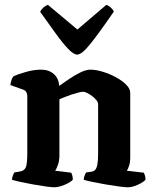

<svg xmlns="http://www.w3.org/2000/svg" viewBox="-20 -796 654 816"><path d="M211.5 0Q201.5 0 176.8 -3.2Q152 -6.5 122.8 -11.8Q93.5 -17 68.2 -22.5Q43 -28 31 -32Q31 -40 34.2 -48.5Q37.5 -57 40.5 -63L66.5 -67.5Q83.5 -70.5 89.8 -85.2Q96 -100 96 -146V-388Q96 -397 92 -404.2Q88 -411.5 78.5 -415L24 -434.5Q26 -447.5 29 -456.5Q32 -465.5 37.5 -472Q54.5 -480 89.2 -490Q124 -500 154.5 -500Q187.5 -500 208.5 -481.5Q229.5 -463 231.5 -431Q250 -444 273.8 -460.2Q297.5 -476.5 321.8 -488.2Q346 -500 364 -500Q387 -500 416.2 -491.2Q445.5 -482.5 472.2 -468Q499 -453.5 516.2 -436.2Q533.5 -419 533.5 -401.5V-127Q533.5 -106 528.5 -91.2Q523.5 -76.5 519 -70.5L591.5 -62Q593.5 -58 596 -49.8Q598.5 -41.5 598.5 -33Q593.5 -25.5 579.8 -17.8Q566 -10 551 -5Q536 0 524 0Q513.5 0 487.8 -3.2Q462 -6.5 431.2 -11.8Q400.5 -17 374.2 -22.5Q348 -28 336 -32Q336 -40.5 339.2 -49Q342.5 -57.5 345.5 -63L367.5 -66Q378 -67.5 384.2 -73.8Q390.5 -80 393.8 -96.5Q397 -113 397 -146V-353Q397 -361 389.8 -370.2Q382.5 -379.5 371.8 -387.5Q361 -395.5 350.5 -400.8Q340 -406 334 -406Q326.5 -406 312.5 -402.5Q298.5 -399 283 -393.8Q267.5 -388.5 253.8 -383Q240 -377.5 232.5 -374V-135Q232.5 -114.5 226.8 -97Q221 -79.5 214.5 -70.5L283 -62Q284.5 -59.5 287 -51Q289.5 -42.5 289.5 -33Q284.5 -25.5 270 -17.8Q255.5 -10 239.2 -5Q223 0 211.5 0ZM308 -564Q293 -564 269.8 -588.2Q246.5 -612.5 216.5 -654Q186.5 -695.5 150.5 -746Q155 -755.5 164.5 -764Q174 -772.5 183.5 -775.5L309 -670.5L432 -775.5Q442 -772 451 -763.8Q460 -755.5 464 -747Q428.5 -695.5 398.2 -654Q368 -612.5 345.5 -588.2Q323 -564 308 -564Z"/></svg>

Font: Texturina Medium
Style: Regular
Weight: 500
Designer: Guillermo Torres Carreño
Foundry: Omnibus-Type
Version: Version 1.003